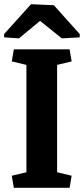

<svg xmlns="http://www.w3.org/2000/svg" viewBox="-23 -896 401 916"><path d="M103 -586.4 33.2 -603 43 -660.6H309.1L318.8 -603L249.5 -586.4V-74.2L318.8 -57.6L309.1 0H43L33.2 -57.6L103 -74.2ZM357.4 -717.8 272 -712.9 168 -796.4 67.4 -712.9 -3.4 -717.8V-733.4L125 -876L233.9 -871.1L357.4 -733.4Z"/></svg>

Font: Noticia Text
Style: Bold
Weight: 700
Designer: JM Sole
Foundry: JM Sole
Version: Version 1.003